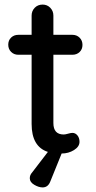

<svg xmlns="http://www.w3.org/2000/svg" viewBox="-20 -670 420 838"><path d="M213 -431V-133Q213 -83 258 -83Q265 -83 277 -86.5Q289 -90 296 -90Q309 -90 318 -79Q327 -68 327 -51Q327 -30 303 -15Q279 0 249 0L200 121Q190 148 166 148Q149 148 129.5 136.5Q110 125 110 108Q110 94 120 83L189 -7Q118 -30 118 -129V-431H60Q41 -431 28.5 -443.5Q16 -456 16 -475Q16 -494 28.5 -506Q41 -518 60 -518H118V-602Q118 -622 131.5 -636Q145 -650 166 -650Q186 -650 199.5 -636Q213 -622 213 -602V-518H296Q315 -518 327.5 -505.5Q340 -493 340 -474Q340 -455 327.5 -443Q315 -431 296 -431Z"/></svg>

Font: Quicksand Medium
Style: Regular
Weight: 500
Designer: Andrew Paglinawan
Foundry: Andrew Paglinawan
Version: Version 3.000